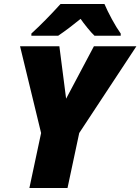

<svg xmlns="http://www.w3.org/2000/svg" viewBox="-20 -947 707 967"><path d="M187 -277 81 -714H279L313 -450L453 -714H667L379 -277L320 0H128ZM138 -778Q207 -841 285 -927H506Q520 -894 543.5 -850.5Q567 -807 588 -778V-767H456Q442 -780 420 -807Q398 -834 386 -852Q326 -803 273 -767H138Z"/></svg>

Font: Noto Sans Display Black
Style: Italic
Weight: 900
Italic angle: -12°
Designer: Monotype Design team
Foundry: Monotype Imaging Inc.
Version: Version 1.000